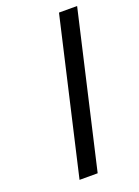

<svg xmlns="http://www.w3.org/2000/svg" viewBox="-138 -776 606 836"><g transform="rotate(-20 165.0 -357.5)"><path d="M246 -715H330L165 0H81Z"/></g></svg>

Font: Panefresco 500wt
Style: Italic
Weight: 700
Foundry: Campivisivi & Chank Co
Version: Version 1.000